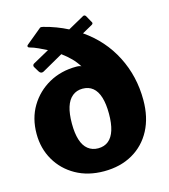

<svg xmlns="http://www.w3.org/2000/svg" viewBox="-113 -841 826 940"><g transform="rotate(-15 300.0 -371.0)"><path d="M574 -278Q574 -190 540 -125.5Q506 -61 444 -25.5Q382 10 299 10Q218 10 156.5 -24.5Q95 -59 60.5 -118.5Q26 -178 26 -252Q26 -331 62 -391Q98 -451 159.5 -485.5Q221 -520 299 -520Q309 -520 315 -518.5Q321 -517 324 -515Q309 -539 290 -558.5Q271 -578 244 -598L138 -538Q124 -531 115 -545L101 -568Q96 -575 97.5 -580.5Q99 -586 103 -588L186 -634Q166 -644 145 -654Q124 -664 99 -671Q95 -673 94 -677Q93 -681 98 -685L172 -746Q177 -751 180.5 -751.5Q184 -752 193 -750Q225 -742 255.5 -730.5Q286 -719 313 -705L392 -749Q402 -756 409 -747L429 -711Q434 -704 425 -698L373 -669Q470 -602 522 -500Q574 -398 574 -278ZM300 -106Q331 -106 352 -123Q373 -140 383.5 -173.5Q394 -207 394 -256Q394 -306 383.5 -340Q373 -374 352 -391Q331 -408 300 -408Q270 -408 248.5 -390.5Q227 -373 216.5 -339.5Q206 -306 206 -256Q206 -207 216.5 -173.5Q227 -140 248.5 -123Q270 -106 300 -106Z"/></g></svg>

Font: Libre Franklin Thin ExtraBold
Style: Regular
Weight: 800
Version: Version 3.000